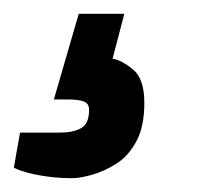

<svg xmlns="http://www.w3.org/2000/svg" viewBox="-100 -53 295 278"><path d="M4 205Q-19 205 -42 201Q-65 197 -80 190L-71 139H-13Q6 139 17.5 132.5Q29 126 29 106Q29 97 21.5 94Q14 91 -2 91H-22L14 -33H80L63 32Q76 34 92.5 47.5Q109 61 109 96Q109 130 97.5 151.5Q86 173 68.5 184Q51 195 33.5 200Q16 205 4 205Z"/></svg>

Font: Archivo ExtraCondensed ExtraBold
Style: Italic
Weight: 800
Width: 2
Italic angle: -10°
Designer: Hector Gatti
Foundry: Omnibus-Type
Version: Version 2.001